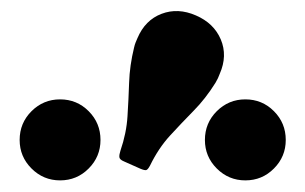

<svg xmlns="http://www.w3.org/2000/svg" viewBox="-20 -856 544 342"><path d="M417 -534.7Q447 -534.7 468 -555.9Q489 -577 489 -606.7Q489 -636.8 468 -657.9Q447 -679 417 -679Q387.3 -679 366.1 -657.9Q345 -636.8 345 -606.7Q345 -577 366.1 -555.9Q387.3 -534.7 417 -534.7ZM87 -534.7Q117 -534.7 138 -555.9Q159 -577 159 -606.7Q159 -636.8 138 -657.9Q117 -679 87 -679Q57.3 -679 36.1 -657.9Q15 -636.8 15 -606.7Q15 -577 36.1 -555.9Q57.3 -534.7 87 -534.7ZM363.8 -708.5Q366.5 -713 368.3 -716.9Q370 -720.7 371.5 -724.7Q385.5 -756.7 373.3 -785.7Q361 -814.7 329 -828.5Q297 -842.5 267.8 -831.4Q238.5 -820.3 224.8 -788Q223 -784 221.5 -780.2Q220 -776.5 218.8 -771.2Q211 -739.3 210 -709.1Q209 -679 207.1 -649Q205.3 -619 194.5 -587.5Q192.3 -580.7 192.6 -576.2Q193 -571.7 200.8 -568.5L230 -555.5Q237.8 -552.2 240.6 -553.1Q243.5 -554 247.3 -561.2Q262.3 -592 282.8 -614.4Q303.3 -636.7 324.6 -658.4Q346 -680 363.8 -708.5Z"/></svg>

Font: Besley
Style: Regular
Weight: 400
Designer: Owen Earl
Foundry: indestructible type*
Version: Version 4.000